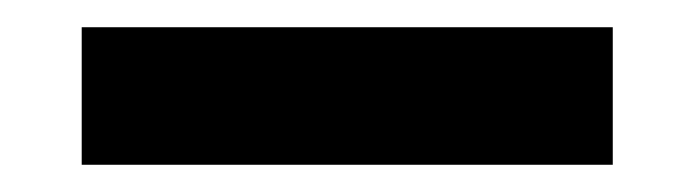

<svg xmlns="http://www.w3.org/2000/svg" viewBox="-20 -731 510 141"><path d="M40 -610V-711H430V-610Z"/></svg>

Font: Hubot Sans Condensed ExtraLight SemiBold
Style: Regular
Weight: 600
Version: Version 2.000